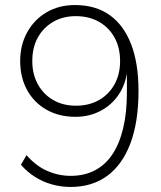

<svg xmlns="http://www.w3.org/2000/svg" viewBox="-20 -733 640 761"><path d="M260 8Q222 8 186 -2Q150 -12 118.5 -32Q87 -52 63 -80L85 -118Q124 -74 168.5 -55Q213 -36 260 -36Q314 -36 355.5 -57.5Q397 -79 425 -120.5Q453 -162 468 -224Q483 -286 483 -367V-457H485Q479 -400 450.5 -358Q422 -316 377.5 -293Q333 -270 279 -270Q214 -270 164.5 -298Q115 -326 87.5 -376Q60 -426 60 -491Q60 -555 88 -605.5Q116 -656 165 -684.5Q214 -713 277 -713Q359 -713 415 -673Q471 -633 500 -557Q529 -481 529 -373Q529 -250 497 -165Q465 -80 405 -36Q345 8 260 8ZM281 -314Q333 -314 372.5 -336.5Q412 -359 434 -399Q456 -439 456 -491Q456 -544 434 -584Q412 -624 372.5 -646.5Q333 -669 280 -669Q229 -669 190 -646Q151 -623 129.5 -583.5Q108 -544 108 -491Q108 -439 130 -399Q152 -359 191 -336.5Q230 -314 281 -314Z"/></svg>

Font: Nunito Sans 10pt ExtraLight
Style: Regular
Weight: 250
Designer: Vernon Adams
Foundry: Vernon Adams
Version: Version 3.101;gftools[0.9.27]